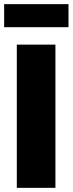

<svg xmlns="http://www.w3.org/2000/svg" viewBox="-20 -905 350 925"><path d="M310 -774H0V-885H310ZM247 0H61V-690H247Z"/></svg>

Font: Exo 2.0 Extra Bold
Style: Regular
Weight: 800
Designer: Natanael Gama
Version: Version 1.001;PS 001.001;hotconv 1.0.70;makeotf.lib2.5.58329